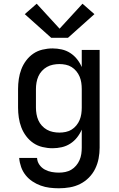

<svg xmlns="http://www.w3.org/2000/svg" viewBox="-20 -788 640 1031"><path d="M296 223Q271 223 246.5 220Q222 217 198.5 208.5Q175 200 154 186Q133 172 117.5 152.5Q102 133 93.5 109Q85 85 83 60H179Q180 80 191.5 96.5Q203 113 220.5 122.5Q238 132 257.5 135.5Q277 139 296 139Q314 139 331 135.5Q348 132 362.5 123.5Q377 115 388.5 101.5Q400 88 407 72Q414 56 416.5 39Q419 22 419 5V-92Q409 -69 393.5 -49.5Q378 -30 357 -16.5Q336 -3 311.5 2.5Q287 8 262 8Q235 8 208 1.5Q181 -5 159 -20Q137 -35 120.5 -57Q104 -79 94.5 -104Q85 -129 81 -156Q77 -183 77 -210V-310Q77 -337 81 -364Q85 -391 94.5 -416Q104 -441 120.5 -463Q137 -485 159 -500Q181 -515 208 -521.5Q235 -528 262 -528Q287 -528 311.5 -522.5Q336 -517 357 -503.5Q378 -490 393.5 -470.5Q409 -451 419 -428V-520H515V5Q515 34 509.5 63Q504 92 491 118.5Q478 145 457 166Q436 187 410 200Q384 213 355 218Q326 223 296 223ZM299 -76Q316 -76 333 -79.5Q350 -83 364.5 -92Q379 -101 390 -114.5Q401 -128 407.5 -143.5Q414 -159 416.5 -176Q419 -193 419 -210V-310Q419 -327 416.5 -344Q414 -361 407.5 -376.5Q401 -392 390 -405.5Q379 -419 364.5 -428Q350 -437 333 -440.5Q316 -444 299 -444Q282 -444 264.5 -440.5Q247 -437 232 -428.5Q217 -420 205 -407Q193 -394 186 -378Q179 -362 176 -344.5Q173 -327 173 -310V-210Q173 -193 176 -175.5Q179 -158 186 -142Q193 -126 205 -113Q217 -100 232 -91.5Q247 -83 264.5 -79.5Q282 -76 299 -76ZM255 -585 113 -712 177 -768 300 -634 423 -768 487 -712 345 -585Z"/></svg>

Font: Iosevka SS04 Medium Extended
Style: Regular
Weight: 500
Width: 7
Monospace: yes
Designer: Belleve Invis
Foundry: Belleve Invis
Version: Version 19.0.0; ttfautohint (v1.8.4)